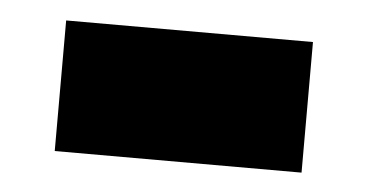

<svg xmlns="http://www.w3.org/2000/svg" viewBox="-28 -404 478 249"><g transform="rotate(5 210.5 -279.0)"><path d="M371.1 -363.8V-193.8H49.8V-363.8Z"/></g></svg>

Font: Stilu Bold
Style: Regular
Weight: 700
Designer: Genilson Lima Santos
Foundry: Genilson Lima Santos
Version: Version 1.200;PS 001.200;hotconv 1.0.88;makeotf.lib2.5.64775